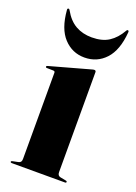

<svg xmlns="http://www.w3.org/2000/svg" viewBox="-128 -699 532 753"><g transform="rotate(20 138.0 -323.0)"><path d="M208 -448V-30.5Q208 -23 210.8 -18.8Q213.5 -14.5 220 -13L243 -8.5Q246.5 -8 247.8 -6.8Q249 -5.5 249 -4Q249 -2 247.8 -1Q246.5 0 244 0H21Q19 0 17.5 -1Q16 -2 16 -4Q16 -5.5 17.2 -6.5Q18.5 -7.5 21.5 -8L45.5 -13Q52 -14.5 54.8 -18.8Q57.5 -23 57.5 -30.5V-390Q57.5 -393.5 55.8 -395.2Q54 -397 49.5 -397L23.5 -397.5Q21 -397.5 19.8 -398.5Q18.5 -399.5 18.5 -401.5Q18.5 -403.5 19.8 -404.5Q21 -405.5 23 -406L189 -452Q194.5 -453.5 196.5 -454Q198.5 -454.5 201.5 -454.5Q204.5 -454.5 206.2 -452.5Q208 -450.5 208 -448ZM147 -570.5Q190.5 -570.5 218.2 -588.5Q246 -606.5 265.5 -641Q267.5 -645.5 271 -645.5Q273 -645.5 274.5 -643.8Q276 -642 275.5 -638Q269.5 -562 234.5 -524.2Q199.5 -486.5 147 -486.5Q96 -486.5 60.8 -524.2Q25.5 -562 19.5 -638Q19 -642 20.2 -643.8Q21.5 -645.5 24 -645.5Q27.5 -645.5 29.5 -641Q50.5 -603.5 79.8 -587Q109 -570.5 147 -570.5Z"/></g></svg>

Font: Fraunces 120pt
Style: Bold
Weight: 700
Version: Version 1.000;[b76b70a41]